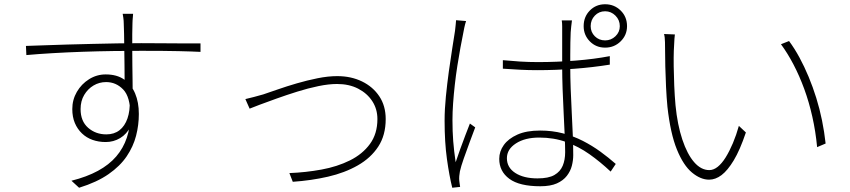

<svg xmlns="http://www.w3.org/2000/svg" viewBox="-20 -846 4000 903"><path d="M606 -781Q606 -777 605 -768Q604 -759 603.5 -750Q603 -741 603 -736Q602 -717 602 -685.5Q602 -654 602 -616Q602 -578 602.5 -539.5Q603 -501 603.5 -467Q604 -433 604 -409L566 -444Q566 -454 566 -480.5Q566 -507 565.5 -543.5Q565 -580 564.5 -618Q564 -656 563.5 -687.5Q563 -719 562 -736Q562 -748 560 -762.5Q558 -777 557 -781ZM102 -630Q140 -631 189.5 -633Q239 -635 296 -636.5Q353 -638 413 -639.5Q473 -641 532 -642Q591 -643 644 -643Q695 -643 740 -642.5Q785 -642 820 -642Q855 -642 881.5 -642Q908 -642 923 -642V-602Q885 -604 820 -605.5Q755 -607 644 -607Q583 -607 512.5 -606Q442 -605 369 -602.5Q296 -600 228 -596Q160 -592 104 -587ZM614 -344Q614 -289 595 -252Q576 -215 545 -196.5Q514 -178 477 -178Q444 -178 415.5 -188Q387 -198 365.5 -218.5Q344 -239 332 -267.5Q320 -296 320 -333Q320 -377 341.5 -414Q363 -451 399 -473.5Q435 -496 477 -496Q530 -496 564 -472Q598 -448 615.5 -406.5Q633 -365 633 -310Q633 -258 620 -207.5Q607 -157 576 -111Q545 -65 490.5 -27Q436 11 352 37L316 4Q388 -14 440.5 -42.5Q493 -71 526.5 -110Q560 -149 576.5 -198.5Q593 -248 593 -306Q593 -390 559.5 -425Q526 -460 479 -460Q447 -460 420 -444Q393 -428 376 -399.5Q359 -371 359 -333Q359 -276 394.5 -245Q430 -214 480 -214Q517 -214 542 -233.5Q567 -253 579.5 -289Q592 -325 590 -373Z M1134 -380Q1156 -385 1174.5 -390Q1193 -395 1218 -402Q1245 -411 1286.5 -425.5Q1328 -440 1376 -454Q1424 -468 1473.5 -478Q1523 -488 1566 -488Q1631 -488 1682.5 -463Q1734 -438 1764 -393Q1794 -348 1794 -286Q1794 -210 1759 -156.5Q1724 -103 1662.5 -68Q1601 -33 1522.5 -15Q1444 3 1357 9L1341 -32Q1418 -35 1492 -48.5Q1566 -62 1625.5 -91.5Q1685 -121 1720 -169Q1755 -217 1755 -286Q1755 -333 1731 -370Q1707 -407 1664.5 -429Q1622 -451 1565 -451Q1526 -451 1477.5 -441Q1429 -431 1378 -415Q1327 -399 1281 -382.5Q1235 -366 1201.5 -353.5Q1168 -341 1154 -335Z M2345 -563Q2387 -559 2426.5 -556.5Q2466 -554 2510 -554Q2599 -554 2687 -561Q2775 -568 2848 -582V-542Q2767 -529 2680 -522.5Q2593 -516 2507 -516Q2465 -516 2427 -518Q2389 -520 2345 -523ZM2670 -750Q2668 -735 2666.5 -721.5Q2665 -708 2664 -694Q2663 -674 2662.5 -645.5Q2662 -617 2662 -586.5Q2662 -556 2662 -532Q2662 -484 2664 -428.5Q2666 -373 2669 -316.5Q2672 -260 2674 -208.5Q2676 -157 2676 -116Q2676 -92 2669.5 -66.5Q2663 -41 2646 -19Q2629 3 2599 16.5Q2569 30 2521 30Q2423 30 2375.5 -5Q2328 -40 2328 -99Q2328 -134 2349.5 -164Q2371 -194 2413.5 -213Q2456 -232 2520 -232Q2577 -232 2627 -219Q2677 -206 2721 -183.5Q2765 -161 2803.5 -133Q2842 -105 2876 -75L2852 -39Q2803 -85 2752 -121Q2701 -157 2643 -178Q2585 -199 2516 -199Q2449 -199 2406.5 -171.5Q2364 -144 2364 -102Q2364 -58 2403.5 -32.5Q2443 -7 2508 -7Q2560 -7 2587.5 -23Q2615 -39 2626.5 -66.5Q2638 -94 2638 -130Q2638 -158 2636 -206.5Q2634 -255 2631 -312.5Q2628 -370 2626 -427Q2624 -484 2624 -530Q2624 -577 2624 -620Q2624 -663 2624 -692Q2624 -706 2624 -722Q2624 -738 2622 -750ZM2172 -747Q2170 -740 2167.5 -732Q2165 -724 2163.5 -715Q2162 -706 2160 -697Q2153 -663 2145.5 -622Q2138 -581 2131 -536.5Q2124 -492 2119 -447Q2114 -402 2111 -360Q2108 -318 2108 -281Q2108 -228 2111.5 -182.5Q2115 -137 2123 -83Q2132 -110 2144 -143.5Q2156 -177 2168.5 -209.5Q2181 -242 2190 -265L2215 -247Q2204 -218 2189 -177.5Q2174 -137 2161 -100Q2148 -63 2143 -40Q2141 -30 2140 -18Q2139 -6 2140 4Q2141 11 2142 19.5Q2143 28 2144 33L2107 37Q2093 -19 2082 -98Q2071 -177 2071 -278Q2071 -332 2077 -392Q2083 -452 2091 -510.5Q2099 -569 2107 -618.5Q2115 -668 2120 -701Q2122 -716 2123 -728.5Q2124 -741 2125 -751ZM2758 -723Q2758 -695 2777.5 -675.5Q2797 -656 2826 -656Q2854 -656 2874.5 -675.5Q2895 -695 2895 -723Q2895 -752 2874.5 -772.5Q2854 -793 2826 -793Q2797 -793 2777.5 -772.5Q2758 -752 2758 -723ZM2725 -723Q2725 -767 2754 -796.5Q2783 -826 2826 -826Q2869 -826 2899 -796.5Q2929 -767 2929 -723Q2929 -681 2899 -651.5Q2869 -622 2826 -622Q2783 -622 2754 -651.5Q2725 -681 2725 -723Z M3154 -684Q3153 -677 3152 -663.5Q3151 -650 3150.5 -635Q3150 -620 3149 -607Q3148 -577 3148.5 -534.5Q3149 -492 3151 -444Q3153 -396 3157 -351Q3166 -259 3189 -190Q3212 -121 3244.5 -83.5Q3277 -46 3316 -46Q3336 -46 3355.5 -61.5Q3375 -77 3393 -106Q3411 -135 3427 -173Q3443 -211 3455 -254L3488 -223Q3460 -140 3431 -92Q3402 -44 3373.5 -22.5Q3345 -1 3315 -1Q3275 -1 3234.5 -34.5Q3194 -68 3163.5 -143Q3133 -218 3119 -344Q3115 -386 3112.5 -436.5Q3110 -487 3109 -533.5Q3108 -580 3108 -607Q3108 -622 3107.5 -647.5Q3107 -673 3103 -686ZM3691 -653Q3717 -618 3740 -575.5Q3763 -533 3783 -485Q3803 -437 3819 -385.5Q3835 -334 3846 -280Q3857 -226 3863 -171L3823 -154Q3816 -228 3800.5 -297Q3785 -366 3762.5 -427.5Q3740 -489 3712 -542.5Q3684 -596 3653 -638Z"/></svg>

Font: Noto Sans TC ExtraLight
Style: Regular
Weight: 250
Designer: Ryoko NISHIZUKA  (kana, bopomofo & ideographs); Paul D. Hunt (Latin, Greek & Cyrillic); Sandoll Communications , Soo-you
Foundry: Adobe
Version: Version 2.004-H2;hotconv 1.0.118;makeotfexe 2.5.65603